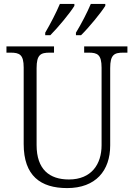

<svg xmlns="http://www.w3.org/2000/svg" viewBox="-20 -951 684 981"><path d="M368 -784V-771H394C435 -811 496 -886 518 -921V-931H444C425 -886 396 -830 368 -784ZM211 -784V-771H237C277 -811 339 -886 360 -921V-931H286C267 -886 238 -830 211 -784ZM323 10C469 10 543 -79 543 -208V-603C543 -672 564 -682 610 -682H631V-714H410V-682H433C478 -682 499 -672 499 -605V-209C499 -113 448 -34 332 -34C233 -34 167 -85 167 -210V-603C167 -672 188 -682 234 -682H256V-714H13V-682H34C80 -682 101 -672 101 -606V-215C101 -53 187 10 323 10Z"/></svg>

Font: Noto Serif Myanmar SemiCondensed Light
Style: Regular
Weight: 300
Width: 4
Designer: Ben Mitchell and the Monotype Design Team
Foundry: Monotype Imaging Inc.
Version: Version 2.106